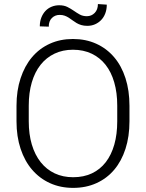

<svg xmlns="http://www.w3.org/2000/svg" viewBox="-20 -912 717 942"><path d="M615.2 -316.9Q615.2 -242.2 595.7 -181.9Q576.2 -121.6 540.3 -79.1Q504.4 -36.6 453.1 -13.4Q401.9 9.8 338.9 9.8Q276.4 9.8 225.3 -13.4Q174.3 -36.6 137.7 -79.1Q101.1 -121.6 81.1 -181.9Q61 -242.2 61 -316.9V-393.1Q61 -467.8 81.1 -528.3Q101.1 -588.9 137.2 -631.6Q173.3 -674.3 224.4 -697.5Q275.4 -720.7 337.9 -720.7Q400.9 -720.7 452.1 -697.5Q503.4 -674.3 539.8 -631.6Q576.2 -588.9 595.7 -528.3Q615.2 -467.8 615.2 -393.1ZM555.2 -394Q555.2 -457 540.5 -507.8Q525.9 -558.6 498 -594Q470.2 -629.4 429.7 -648.7Q389.2 -668 337.9 -668Q287.6 -668 247.3 -648.7Q207 -629.4 179 -594Q150.9 -558.6 136 -507.8Q121.1 -457 121.1 -394V-316.9Q121.1 -253.4 136.2 -202.6Q151.4 -151.9 179.7 -116.2Q208 -80.6 248.3 -61.5Q288.6 -42.5 338.9 -42.5Q390.6 -42.5 430.9 -61.5Q471.2 -80.6 498.8 -116.2Q526.4 -151.9 540.8 -202.6Q555.2 -253.4 555.2 -316.9ZM503.9 -889.2Q503.9 -865.7 496.6 -846.4Q489.3 -827.1 476.3 -813.7Q463.4 -800.3 446 -792.7Q428.7 -785.2 408.7 -785.2Q391.6 -785.2 378.7 -789.1Q365.7 -793 355.5 -799.1Q345.2 -805.2 336.2 -812Q327.1 -818.8 317.6 -825Q308.1 -831.1 297.4 -835Q286.6 -838.9 272.9 -838.9Q250 -838.9 234.6 -823.7Q219.2 -808.6 219.2 -781.2L175.3 -782.7Q175.3 -806.2 182.6 -825.2Q189.9 -844.2 202.6 -857.9Q215.3 -871.6 232.9 -878.9Q250.5 -886.2 270.5 -886.2Q293.9 -886.2 310.5 -877.9Q327.1 -869.6 341.8 -859.4Q356.4 -849.1 371.3 -840.8Q386.2 -832.5 406.2 -832.5Q428.7 -832.5 444.6 -848.6Q460.4 -864.7 460.4 -892.1Z"/></svg>

Font: Melbourne
Style: Light
Weight: 300
Designer: Google
Version: Version 2.000980; 2014